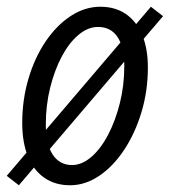

<svg xmlns="http://www.w3.org/2000/svg" viewBox="-36 -540 504 570"><path d="M172 10Q128 10 96 -12Q64 -34 47 -75.5Q30 -117 30 -175Q30 -244 48.5 -306.5Q67 -369 99.5 -417Q132 -465 174 -492.5Q216 -520 262 -520Q306 -520 337.5 -498.5Q369 -477 386 -436.5Q403 -396 403 -340Q403 -270 384 -207Q365 -144 332.5 -95Q300 -46 258.5 -18Q217 10 172 10ZM178 -50Q207 -50 235 -74Q263 -98 285 -140Q307 -182 320 -234.5Q333 -287 333 -344Q333 -400 313 -430Q293 -460 255 -460Q225 -460 197 -436.5Q169 -413 147.5 -372.5Q126 -332 113 -280Q100 -228 100 -170Q100 -112 120.5 -81Q141 -50 178 -50ZM20 10 -16 -18 412 -520 448 -492Z"/></svg>

Font: Instrument Sans Condensed
Style: Italic
Weight: 400
Width: 3
Italic angle: -13°
Designer: Rodrigo Fuenzalida
Foundry: fragTYPE
Version: Version 1.000;gftools[0.9.28]